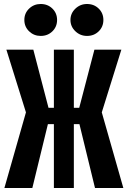

<svg xmlns="http://www.w3.org/2000/svg" viewBox="-20 -942 640 962"><path d="M220 -320 142 0H2L110 -379L12 -693H147L223 -402H250V-693H350V-402H377L453 -693H588L490 -379L598 0H456L378 -320H350V0H250V-320ZM102 -842Q102 -876 126 -899Q150 -922 184 -922Q219 -922 242.5 -899Q266 -876 266 -842Q266 -808 242.5 -785Q219 -762 184 -762Q150 -762 126 -785Q102 -808 102 -842ZM333 -842Q333 -875 357.5 -898.5Q382 -922 416 -922Q451 -922 474.5 -899Q498 -876 498 -842Q498 -808 474.5 -785Q451 -762 416 -762Q382 -762 357.5 -785.5Q333 -809 333 -842Z"/></svg>

Font: Fira Mono
Style: Bold
Weight: 700
Monospace: yes
Designer: Carrois Corporate & Edenspiekermann AG
Foundry: Carrois Corporate GbR & Edenspiekermann AG
Version: Version 3.206